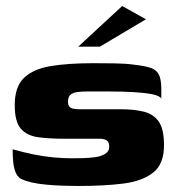

<svg xmlns="http://www.w3.org/2000/svg" viewBox="-20 -615 582 638"><path d="M241 3Q215 3 187 2Q159 1 132.5 -1.5Q106 -4 84 -9Q63 -14 49.5 -21Q36 -28 29 -50Q22 -72 22 -119Q57 -109 91 -102Q125 -95 157.5 -92Q190 -89 219 -89Q233 -89 254 -89.5Q275 -90 295 -92.5Q315 -95 329 -103.5Q343 -112 343 -127Q343 -143 334.5 -148.5Q326 -154 312 -154H193Q144 -154 107 -159Q70 -164 49.5 -187Q29 -210 29 -266Q29 -327 60 -356.5Q91 -386 149 -395.5Q207 -405 289 -405Q319 -405 358.5 -404.5Q398 -404 426 -400Q461 -396 480.5 -389.5Q500 -383 508 -367Q516 -351 516 -318V-287Q511 -297 485 -302Q459 -307 422 -309Q385 -311 344.5 -311Q304 -311 269 -311Q251 -311 236.5 -309Q222 -307 214 -300Q206 -293 206 -277Q206 -265 211 -260Q216 -255 225 -253.5Q234 -252 245 -252H381Q425 -252 457.5 -244Q490 -236 507.5 -211Q525 -186 525 -132Q525 -70 489 -41.5Q453 -13 389.5 -5Q326 3 241 3ZM240 -460 386 -595 465 -551 312 -460Z"/></svg>

Font: Genos ExtraBold
Style: Regular
Weight: 800
Designer: Robert E. Leuschke
Foundry: Robert E. Leuschke
Version: Version 1.010